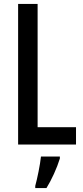

<svg xmlns="http://www.w3.org/2000/svg" viewBox="-20 -734 423 975"><path d="M72 0H366V-88H171V-714H72ZM284 71V61H188C184 102 169 174 159 210V221H216C242 179 269 120 284 71Z"/></svg>

Font: Noto Sans Malayalam ExtraCondensed Medium
Style: Regular
Weight: 500
Width: 2
Designer: Jelle Bosma - Monotype Design Team
Foundry: Monotype Imaging Inc.
Version: Version 2.104